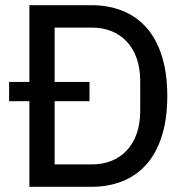

<svg xmlns="http://www.w3.org/2000/svg" viewBox="-20 -718 719 738"><path d="M93 -329H15V-403H93V-698H332Q398 -698 452 -676Q506 -654 544 -610.5Q582 -567 602.5 -501.5Q623 -436 623 -349Q623 -262 602.5 -196.5Q582 -131 544 -87.5Q506 -44 452 -22Q398 0 332 0H93ZM332 -86Q374 -86 408 -99.5Q442 -113 467 -139.5Q492 -166 505.5 -204.5Q519 -243 519 -293V-405Q519 -455 505.5 -493.5Q492 -532 467 -558.5Q442 -585 408 -598.5Q374 -612 332 -612H190V-403H324V-329H190V-86Z"/></svg>

Font: IBM Plex Sans Devanagari Text
Style: Regular
Weight: 450
Designer: Mike Abbink, Paul van der Laan, Pieter van Rosmalen, Erin McLaughlin
Foundry: Bold Monday
Version: Version 1.1